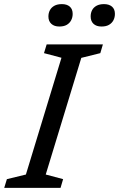

<svg xmlns="http://www.w3.org/2000/svg" viewBox="-40 -914 578 934"><path d="M259 -633 174 -655.5 187 -698H460.5L448 -655.5L355.5 -632.5L182.5 -65L267 -42.5L254.5 0H-19.5L-6.5 -42.5L86 -65ZM248.5 -785Q224 -785 209.8 -798Q195.5 -811 195.5 -834Q195.5 -851 202.8 -864.5Q210 -878 224.5 -886Q239 -894 261 -894Q285.5 -894 299.5 -881.8Q313.5 -869.5 313.5 -846.5Q313.5 -829.5 306.2 -815.5Q299 -801.5 284.8 -793.2Q270.5 -785 248.5 -785ZM453.5 -785Q429 -785 415 -798Q401 -811 401 -834Q401 -851 408 -864.5Q415 -878 429.5 -886Q444 -894 466 -894Q490.5 -894 504.8 -881.8Q519 -869.5 519 -846.5Q519 -829.5 511.8 -815.5Q504.5 -801.5 490.2 -793.2Q476 -785 453.5 -785Z"/></svg>

Font: Newsreader 9pt
Style: Italic
Weight: 400
Italic angle: -17°
Designer: Hugues Gentile
Foundry: Production Type
Version: Version 1.003